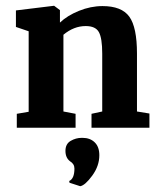

<svg xmlns="http://www.w3.org/2000/svg" viewBox="-20 -441 553 663"><path d="M38 0V-48L79 -55V-333L35 -348V-405L166 -421H167L187 -406V-363Q212 -387 252.5 -403.5Q293 -420 334 -420Q400 -420 426.5 -383.5Q453 -347 453 -256V-56L496 -49V0H296V-48L333 -56V-256Q333 -309 321.5 -330Q310 -351 276 -351Q235 -351 199 -321V-56L241 -48V0ZM323 95Q323 132 298.5 165.5Q274 199 257 202L220 190L219 184Q237 176 237 141Q237 125 222 116Q206 104 206 80Q206 56 224 45.5Q242 35 262 35H265Q291 35 307 50.5Q323 66 323 95Z"/></svg>

Font: Aikya
Style: Bold
Weight: 700
Designer: Neelakash Kshetrimayum (Latin subset based on Merriweather by Eben Sorkin)
Foundry: Brand New Type
Version: Version 1.00 b005